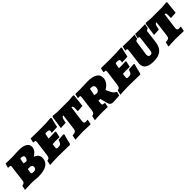

<svg xmlns="http://www.w3.org/2000/svg" viewBox="309 -1769 3036 3036"><g transform="rotate(-45 1827.0 -251.0)"><path d="M454 -268C519 -310 545 -349 545 -400C545 -470 478 -510 362 -510C362 -510 230 -504 204 -504C179 -504 59 -506 59 -506L41 -438L50 -428C50 -428 68 -429 78 -429C88 -429 95 -420 95 -404C95 -401 94 -398 94 -395L60 -126C55 -90 42 -78 0 -71L-17 5C-17 5 87 0 140 0C163 0 258 5 275 9C452 9 538 -46 538 -163C538 -208 509 -244 454 -268ZM322 -299C303 -299 267 -307 263 -308C265 -317 272 -365 279 -391C281 -398 284 -400 295 -400C336 -400 355 -388 355 -362C355 -323 322 -299 322 -299ZM284 -99C247 -99 232 -109 236 -131L248 -197L308 -196C331 -187 343 -172 343 -153C343 -117 322 -99 284 -99Z M795 -127C795 -143 802 -181 804 -197C819 -198 842 -201 865 -201C900 -201 958 -199 958 -199L981 -296L972 -309C972 -309 908 -305 885 -305H821L836 -382C839 -397 843 -401 861 -401C911 -401 927 -394 927 -368C927 -356 920 -333 920 -333L1047 -340C1059 -414 1085 -500 1085 -500L1075 -514C1030 -508 919 -504 823 -504C745 -504 621 -507 621 -507L605 -440L615 -428C615 -428 626 -429 635 -429C647 -429 652 -424 652 -407C652 -402 652 -395 651 -387L618 -139C613 -92 599 -77 559 -70L542 8C542 8 637 0 725 0C858 0 985 5 985 5L1001 -8C1019 -97 1044 -174 1044 -174L1034 -187L917 -179C900 -112 884 -99 825 -99C803 -99 795 -104 795 -127Z M1245 -399 1211 -131C1206 -89 1189 -76 1124 -71L1108 8C1108 8 1227 0 1281 0C1329 0 1452 5 1452 5L1469 -75L1465 -80C1465 -80 1443 -77 1424 -77C1400 -77 1389 -88 1389 -116C1389 -144 1415 -319 1426 -399C1449 -399 1455 -389 1455 -349C1455 -333 1454 -312 1453 -285L1565 -291C1565 -291 1576 -405 1588 -501L1578 -513L1474 -504H1220L1120 -513L1107 -501C1095 -408 1075 -285 1075 -285L1189 -291C1205 -375 1213 -399 1245 -399Z M1802 -171H1842L1871 -58C1885 -5 1907 12 1956 12L2092 4L2108 -58L2099 -73C2080 -73 2054 -98 2034 -141L2000 -212C2075 -254 2113 -309 2113 -377C2113 -466 2033 -509 1888 -509C1888 -509 1778 -504 1737 -504L1618 -505L1601 -438L1608 -428C1608 -428 1625 -429 1638 -429C1649 -429 1654 -424 1654 -409C1654 -405 1654 -402 1653 -397L1620 -137C1614 -93 1599 -77 1561 -70L1544 8C1544 8 1630 0 1694 0C1727 0 1835 3 1835 3L1851 -68L1848 -75C1806 -77 1795 -81 1795 -106C1795 -113 1796 -120 1797 -129ZM1874 -271 1817 -279C1821 -301 1823 -314 1837 -383C1839 -398 1840 -400 1852 -400C1903 -400 1926 -386 1926 -351C1926 -317 1918 -287 1874 -271Z M2367 -127C2367 -143 2374 -181 2376 -197C2391 -198 2414 -201 2437 -201C2472 -201 2530 -199 2530 -199L2553 -296L2544 -309C2544 -309 2480 -305 2457 -305H2393L2408 -382C2411 -397 2415 -401 2433 -401C2483 -401 2499 -394 2499 -368C2499 -356 2492 -333 2492 -333L2619 -340C2631 -414 2657 -500 2657 -500L2647 -514C2602 -508 2491 -504 2395 -504C2317 -504 2193 -507 2193 -507L2177 -440L2187 -428C2187 -428 2198 -429 2207 -429C2219 -429 2224 -424 2224 -407C2224 -402 2224 -395 2223 -387L2190 -139C2185 -92 2171 -77 2131 -70L2114 8C2114 8 2209 0 2297 0C2430 0 2557 5 2557 5L2573 -8C2591 -97 2616 -174 2616 -174L2606 -187L2489 -179C2472 -112 2456 -99 2397 -99C2375 -99 2367 -104 2367 -127Z M2853 -167 2885 -391C2887 -415 2899 -425 2926 -428L2944 -506C2944 -506 2862 -504 2831 -504C2762 -504 2679 -507 2679 -507L2662 -431L2663 -428C2663 -428 2678 -429 2686 -429C2699 -429 2704 -426 2704 -409C2704 -403 2703 -396 2702 -387L2673 -153C2671 -142 2670 -132 2670 -122C2671 -32 2733 9 2864 9C3006 9 3079 -53 3097 -186L3123 -397C3125 -413 3130 -418 3163 -429L3179 -506C3179 -506 3108 -504 3055 -504C3026 -504 2958 -507 2958 -507L2939 -431L2942 -428C2942 -428 2950 -429 2957 -429C2968 -429 2973 -424 2973 -409C2973 -403 2972 -396 2971 -387C2971 -387 2950 -203 2943 -156C2937 -113 2924 -99 2892 -99C2864 -99 2851 -115 2851 -148C2851 -151 2852 -161 2853 -167Z M3328 -399 3294 -131C3289 -89 3272 -76 3207 -71L3191 8C3191 8 3310 0 3364 0C3412 0 3535 5 3535 5L3552 -75L3548 -80C3548 -80 3526 -77 3507 -77C3483 -77 3472 -88 3472 -116C3472 -144 3498 -319 3509 -399C3532 -399 3538 -389 3538 -349C3538 -333 3537 -312 3536 -285L3648 -291C3648 -291 3659 -405 3671 -501L3661 -513L3557 -504H3303L3203 -513L3190 -501C3178 -408 3158 -285 3158 -285L3272 -291C3288 -375 3296 -399 3328 -399Z"/></g></svg>

Font: Alegreya SC Black
Style: Italic
Weight: 900
Italic angle: -7°
Designer: Juan Pablo del Peral
Foundry: Huerta Tipografica
Version: Version 2.007;PS 002.007;hotconv 1.0.88;makeotf.lib2.5.64775